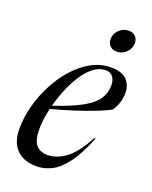

<svg xmlns="http://www.w3.org/2000/svg" viewBox="-135 -778 681 862"><g transform="rotate(20 205.0 -347.0)"><path d="M354 -197.5Q321.5 -116 287.5 -70.8Q253.5 -25.5 218.5 -7.8Q183.5 10 147 10Q85.5 10 51.5 -24Q17.5 -58 17.5 -123Q17.5 -176.5 32.2 -232.5Q47 -288.5 74 -340.2Q101 -392 137.8 -433Q174.5 -474 218.5 -498Q262.5 -522 311.5 -522Q363.5 -522 386.8 -497.2Q410 -472.5 410 -436.5Q410 -415 403.8 -392.2Q397.5 -369.5 382.5 -347.5Q364 -336 322 -319.2Q280 -302.5 225.5 -284.8Q171 -267 115 -252.5Q102 -195.5 102 -152.5Q102 -99.5 121 -77Q140 -54.5 176.5 -54.5Q218 -54.5 261 -85.2Q304 -116 348.5 -198.5ZM293 -502Q263 -502 236.2 -481.8Q209.5 -461.5 187 -427.5Q164.5 -393.5 147.5 -352.2Q130.5 -311 119.5 -269.5Q207 -298.5 254.8 -325.8Q302.5 -353 320.8 -382.2Q339 -411.5 339 -446Q339 -471.5 327 -486.8Q315 -502 293 -502ZM309.5 -597Q287.5 -597 276 -610Q264.5 -623 264.5 -640Q264.5 -666.5 283.8 -685.2Q303 -704 329 -704Q351 -704 362.2 -691.2Q373.5 -678.5 373.5 -661Q373.5 -634.5 354.2 -615.8Q335 -597 309.5 -597Z"/></g></svg>

Font: Newsreader Display
Style: Italic
Weight: 400
Italic angle: -17°
Designer: Hugues Gentile
Foundry: Production Type
Version: Version 1.001